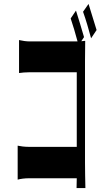

<svg xmlns="http://www.w3.org/2000/svg" viewBox="-20 -895 540 978"><path d="M367 -841 340 -801C351 -768 365 -723 375 -684H131C115 -684 93 -687 77 -691V-523C88 -525 113 -527 132 -527H371V-147H126C105 -147 83 -150 70 -153V20C84 16 106 13 127 13H371C371 29 370 46 370 63H415C414 24 413 -33 413 -67V-586C413 -619 414 -663 414 -687C408 -686 401 -686 394 -685L408 -706C398 -742 379 -803 367 -841ZM403 -835C417 -797 433 -741 444 -700L472 -742C461 -776 443 -837 431 -875Z"/></svg>

Font: 寒蝉无机体 CompactMedium
Style: Regular
Weight: 500
Width: 3
Designer: ChillTanhei {Warren2060}; 
Source Han Sans {Ryoko NISHIZUKA 西塚涼子 (kana, bopomofo & ideographs); Paul D. Hunt (Latin, Gre
Foundry: ChillType&Adobe
Version: Version 1.000;Glyphs 3.1.1 (3135)